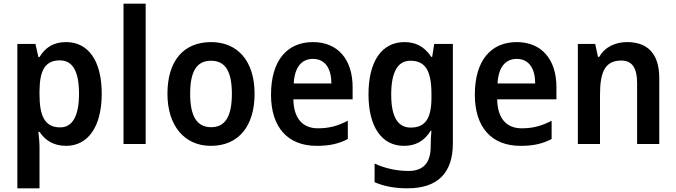

<svg xmlns="http://www.w3.org/2000/svg" viewBox="-20 -780 3662 1040"><path d="M338 -552C269 -552 225 -522 194 -471H188L172 -542H74V240H194V15C194 -7 191 -37 188 -66H194C223 -22 268 10 338 10C454 10 531 -90 531 -272C531 -456 455 -552 338 -552ZM304 -453C376 -453 408 -390 408 -272C408 -156 375 -90 306 -90C223 -90 194 -151 194 -269V-288C195 -401 226 -453 304 -453Z M769 0V-760H649V0Z M1359 -272C1359 -453 1264 -552 1124 -552C972 -552 887 -448 887 -272C887 -99 979 10 1122 10C1275 10 1359 -100 1359 -272ZM1010 -272C1010 -391 1044 -451 1123 -451C1202 -451 1236 -391 1236 -272C1236 -153 1202 -91 1124 -91C1044 -91 1010 -154 1010 -272Z M1675 -552C1535 -552 1448 -452 1448 -267C1448 -89 1540 10 1695 10C1765 10 1814 -1 1864 -27V-126C1810 -98 1763 -85 1702 -85C1618 -85 1571 -140 1569 -242H1890V-308C1890 -458 1810 -552 1675 -552ZM1675 -461C1743 -461 1775 -406 1775 -328H1571C1576 -418 1615 -461 1675 -461Z M2171 -552C2048 -552 1976 -448 1976 -269C1976 -94 2047 10 2168 10C2229 10 2277 -14 2313 -72H2317C2315 -52 2313 -22 2313 0V13C2313 104 2271 146 2193 146C2131 146 2068 133 2009 106V207C2063 230 2119 240 2187 240C2353 240 2433 155 2433 -4V-542H2332L2321 -472H2316C2279 -528 2231 -552 2171 -552ZM2203 -451C2282 -451 2317 -400 2317 -271V-250C2317 -135 2281 -89 2205 -89C2134 -89 2099 -148 2099 -268C2099 -389 2134 -451 2203 -451Z M2779 -552C2639 -552 2552 -452 2552 -267C2552 -89 2644 10 2799 10C2869 10 2918 -1 2968 -27V-126C2914 -98 2867 -85 2806 -85C2722 -85 2675 -140 2673 -242H2994V-308C2994 -458 2914 -552 2779 -552ZM2779 -461C2847 -461 2879 -406 2879 -328H2675C2680 -418 2719 -461 2779 -461Z M3377 -552C3315 -552 3257 -527 3226 -472H3219L3204 -542H3110V0H3230V-267C3230 -391 3258 -452 3345 -452C3405 -452 3431 -411 3431 -330V0H3551V-357C3551 -491 3486 -552 3377 -552Z"/></svg>

Font: Noto Sans Gurmukhi SemiCondensed SemiBold
Style: Regular
Weight: 600
Width: 4
Designer: Jelle Bosma - Monotype Design Team
Foundry: Monotype Imaging Inc.
Version: Version 2.004